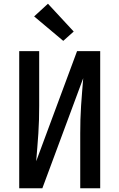

<svg xmlns="http://www.w3.org/2000/svg" viewBox="-20 -1009 640 1029"><path d="M83 0V-735H190V-441Q190 -404 189 -367Q188 -330 185.5 -293Q183 -256 180 -219Q177 -182 174 -145L393 -735H517V0H410V-294Q410 -331 411 -368Q412 -405 414.5 -442Q417 -479 420 -516Q423 -553 426 -590L207 0ZM319 -790 163 -921 237 -989 375 -840Z"/></svg>

Font: Zed Mono Semibold Extended
Style: Regular
Weight: 600
Width: 7
Monospace: yes
Designer: Belleve Invis
Foundry: Belleve Invis
Version: Version 1.0.0; ttfautohint (v1.8.4)